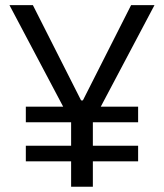

<svg xmlns="http://www.w3.org/2000/svg" viewBox="-20 -713 626 733"><path d="M78.6 -246.1V-305.7H221.2L16.1 -693.4H105.5L289.6 -329.6H296.4L480.5 -693.4H569.8L364.7 -305.7H507.3V-246.1H334.5V-156.7H507.3V-97.2H334.5V0H251.5V-97.2H78.6V-156.7H251.5V-246.1Z"/></svg>

Font: Cascadia Code PL SemiLight
Style: Regular
Weight: 350
Monospace: yes
Designer: Aaron Bell
Foundry: Saja Typeworks
Version: Version 2404.023; ttfautohint (v1.8.4)